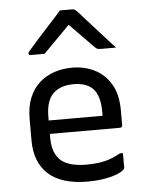

<svg xmlns="http://www.w3.org/2000/svg" viewBox="-57 -869 714 926"><g transform="rotate(-5 300.0 -406.0)"><path d="M303 -543Q362 -543 411 -518.5Q460 -494 489.5 -444.5Q519 -395 519 -318V-245Q519 -242 517.5 -239.5Q516 -237 514 -235.5Q512 -234 508 -234H249Q232 -234 215 -234Q198 -234 182 -234H152L139 -299H429Q429 -304 429 -309Q429 -314 429 -319Q429 -358 420.5 -386.5Q412 -415 394 -433Q378 -448 355 -455.5Q332 -463 303 -463Q238 -463 203 -428.5Q168 -394 168 -316V-211Q168 -189 172 -170.5Q176 -152 183.5 -137Q191 -122 202 -110Q222 -90 254.5 -80.5Q287 -71 330 -71Q366 -71 394 -75Q422 -79 446.5 -88Q471 -97 496 -111H511Q511 -93 511 -75Q511 -57 511 -40Q511 -38 510 -36Q509 -34 507 -32Q495 -20 468 -10Q441 0 405 5.5Q369 11 329 11Q268 11 220 -3.5Q172 -18 140.5 -46.5Q109 -75 93 -116Q77 -157 77 -211V-315Q77 -373 94.5 -416Q112 -459 143 -487Q174 -515 215 -529Q256 -543 303 -543ZM268 -823Q283 -823 298 -823Q313 -823 328 -823Q336 -823 341.5 -819Q347 -815 360 -801Q367 -792 386 -771.5Q405 -751 429 -724Q453 -697 477.5 -670Q502 -643 522 -621Q503 -621 485.5 -621Q468 -621 449 -621Q438 -621 432.5 -623Q427 -625 420 -632Q407 -645 372 -681Q337 -717 285 -770L331 -749H278L323 -770Q272 -718 237.5 -683Q203 -648 176 -621H110Q106 -621 103.5 -622Q101 -623 100 -625.5Q99 -628 99 -630Q99 -634 103 -638.5Q107 -643 120 -658Q132 -672 152 -694.5Q172 -717 195 -742Q218 -767 238 -789Q258 -811 268 -823Z"/></g></svg>

Font: Recursive
Style: Regular
Weight: 400
Version: Version 1.085